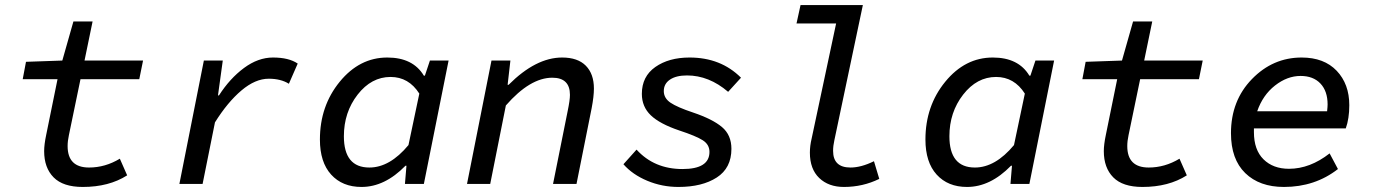

<svg xmlns="http://www.w3.org/2000/svg" viewBox="-20 -729 5440 761"><path d="M308 12Q230 12 192.5 -26Q155 -64 155 -130Q155 -156 163 -194L208 -415H70L83 -484L227 -489L271 -644H347L315 -489H547L532 -415H299L253 -193Q248 -170 248 -150Q248 -65 333 -65Q397 -65 455 -100L484 -34Q412 12 308 12Z M691 0 788 -489H863L844 -351H848Q891 -418 947 -459.5Q1003 -501 1062 -501Q1125 -501 1160 -477L1125 -397Q1093 -417 1045 -417Q992 -417 937 -370.5Q882 -324 832 -244L783 0Z M1413 12Q1337 12 1292.5 -37Q1248 -86 1248 -176Q1248 -309 1326.5 -405Q1405 -501 1515 -501Q1617 -501 1660 -429H1664L1684 -489H1758L1660 0H1585L1591 -72H1587Q1505 12 1413 12ZM1444 -65Q1525 -65 1599 -154L1642 -358Q1600 -424 1528 -424Q1452 -424 1397.5 -354Q1343 -284 1343 -189Q1343 -65 1444 -65Z M1831 0 1928 -489H2003L1992 -393H1996Q2104 -501 2208 -501Q2270 -501 2302 -468.5Q2334 -436 2334 -378Q2334 -347 2325 -300L2265 0H2172L2230 -289Q2239 -332 2239 -353Q2239 -421 2169 -421Q2081 -421 1985 -311L1923 0Z M2669 12Q2604 12 2545.5 -12.5Q2487 -37 2451 -78L2503 -136Q2573 -59 2685 -59Q2792 -59 2792 -127Q2792 -156 2765.5 -173Q2739 -190 2672 -212Q2595 -238 2559.5 -272Q2524 -306 2524 -357Q2524 -426 2577.5 -463.5Q2631 -501 2713 -501Q2837 -501 2917 -421L2866 -365Q2790 -430 2703 -430Q2660 -430 2635.5 -413.5Q2611 -397 2611 -368Q2611 -340 2637.5 -322Q2664 -304 2727 -283Q2804 -257 2841.5 -225.5Q2879 -194 2879 -139Q2879 -63 2821 -25.5Q2763 12 2669 12Z M3325 12Q3264 12 3227 -23.5Q3190 -59 3190 -124Q3190 -151 3197 -180L3294 -636H3137L3153 -709H3400L3287 -173Q3282 -151 3282 -131Q3282 -65 3351 -65Q3393 -65 3444 -90L3465 -20Q3400 12 3325 12Z M3813 12Q3737 12 3692.5 -37Q3648 -86 3648 -176Q3648 -309 3726.5 -405Q3805 -501 3915 -501Q4017 -501 4060 -429H4064L4084 -489H4158L4060 0H3985L3991 -72H3987Q3905 12 3813 12ZM3844 -65Q3925 -65 3999 -154L4042 -358Q4000 -424 3928 -424Q3852 -424 3797.5 -354Q3743 -284 3743 -189Q3743 -65 3844 -65Z M4508 12Q4430 12 4392.5 -26Q4355 -64 4355 -130Q4355 -156 4363 -194L4408 -415H4270L4283 -484L4427 -489L4471 -644H4547L4515 -489H4747L4732 -415H4499L4453 -193Q4448 -170 4448 -150Q4448 -65 4533 -65Q4597 -65 4655 -100L4684 -34Q4612 12 4508 12Z M5069 12Q4972 12 4915.5 -43Q4859 -98 4859 -201Q4859 -330 4942 -415.5Q5025 -501 5139 -501Q5228 -501 5278 -448.5Q5328 -396 5328 -312Q5328 -259 5314 -220H4950V-205Q4950 -135 4988 -97.5Q5026 -60 5089 -60Q5172 -60 5250 -121L5283 -59Q5192 12 5069 12ZM5135 -428Q5082 -428 5033.5 -390Q4985 -352 4963 -288H5240Q5242 -306 5242 -315Q5242 -368 5213.5 -398Q5185 -428 5135 -428Z"/></svg>

Font: TypoPRO Source Code Pro
Style: Italic
Weight: 500
Italic angle: -11°
Monospace: yes
Designer: Paul D. Hunt, Teo Tuominen
Foundry: Adobe Systems Incorporated
Version: Version 1.030;PS 1.0;hotconv 1.0.84;makeotf.lib2.5.63406